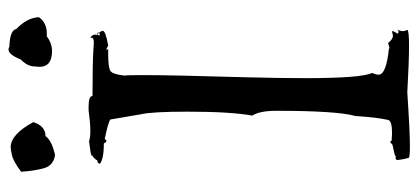

<svg xmlns="http://www.w3.org/2000/svg" viewBox="-280 -676 962 441"><g transform="rotate(-90 200.5 -456.0)"><path d="M84 5Q120 5 208 -1Q279 3 315 3Q351 3 352 -1Q349 -6 349 -11Q349 -18 353 -24Q350 -21 348 -21Q345 -21 343 -23Q349 -32 349 -35Q349 -36 348 -36L339 -34Q330 -34 322 -45L307 -41L311 -43Q249 -49 249 -67Q249 -73 253 -82Q241 -106 241 -235Q241 -293 243 -371Q248 -540 248 -609Q248 -643 247 -652Q250 -677 257 -682.5Q264 -688 296 -688H308L306 -691Q306 -692 307 -692Q309 -692 316 -688Q349 -694 349.5 -700Q350 -706 338 -716Q346 -712 346 -710Q346 -708 339 -707Q341 -713 341 -717Q341 -726 333 -729L334 -726Q334 -721 322 -721L306 -722Q276 -724 200 -724Q200 -733 176 -733H167Q138 -729 120 -729Q104 -729 96 -732Q63 -728 63 -726Q63 -725 65 -725Q59 -724 51 -712L49 -713Q47 -713 44 -707Q49 -703 60.5 -700.5Q72 -698 91 -698Q94 -692 97 -692Q99 -692 101 -696Q140 -688 146 -683L158 -613Q164 -588 164 -506Q164 -406 155 -357Q166 -340 166 -302Q166 -162 154 -120Q151 -71 145 -45Q143 -36 114 -36L97 -37Q97 -40 95 -40Q93 -40 88 -35Q62 -30 62 -28Q62 -27 63 -27L58 -28Q53 -28 53 -23Q53 -21 54.5 -12.5Q56 -4 58 2Q58 5 84 5ZM303 -817Q321 -817 337 -829H344Q368 -829 381 -847Q380 -874 354 -899Q351 -914 313 -915Q310 -917 307 -917Q295 -917 284 -889Q268 -873 268 -858L267 -846Q267 -817 303 -817ZM64 -810Q97 -817 108 -832Q131 -832 140 -860Q112 -912 82 -912Q78 -912 64 -909Q50 -906 26 -888Q28 -858 34 -836Q40 -814 64 -810Z"/></g></svg>

Font: Xiaobo Songti 小帛宋体
Style: Regular
Weight: 400
Version: Version 1.501;March 17, 2024;FontCreator 14.0.0.2814 64-bit